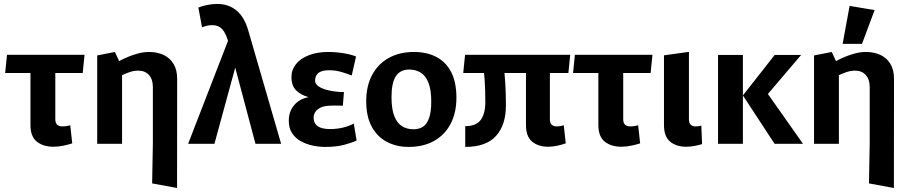

<svg xmlns="http://www.w3.org/2000/svg" viewBox="-20 -728 4599 972"><path d="M251.2 14.9Q198.9 14.9 166.5 -10.9Q134.2 -36.7 134.2 -95V-379.7L260 -397.2V-124.2Q260 -106 269.1 -97Q278.2 -88.1 295.3 -88.1Q318.2 -88.1 335.6 -94L345.7 -2.3Q329.6 3.3 302.3 9.1Q275 14.9 251.2 14.9ZM6.1 -358.6 15.4 -450.5H408L398.8 -358.6Z M876.4 223.7 750.2 200.5 753.9 -4.1V-287.9Q753.9 -326.4 733.9 -348.4Q713.9 -370.4 679.7 -370.4Q658.4 -370.4 637 -363.2Q615.5 -356 597.9 -347.3V0H472.1V-447.3L561.9 -464.9L583 -418.8Q603.6 -429.8 629 -440.4Q654.4 -451.1 681.4 -458Q708.4 -464.9 733.8 -464.9Q775.7 -464.9 807.9 -450Q840 -435.1 858.5 -404.8Q876.9 -374.5 876.9 -329Z M1273.3 0 1138.7 -506.5Q1124.5 -559.1 1105.4 -579.9Q1086.3 -600.7 1055.3 -600.7Q1039.5 -600.7 1026.6 -597.5Q1013.8 -594.2 1002.8 -589.8L984.1 -690Q1006.1 -698.5 1031.1 -703.3Q1056.1 -708.1 1081.1 -708.1Q1116.4 -708.1 1146.8 -694.3Q1177.1 -680.4 1200.4 -650.7Q1223.6 -620.9 1237.2 -572.5L1403.2 0ZM932.4 0 1141.5 -539.9 1194 -470.5 1065.6 0Z M1626.1 15.8Q1594.7 15.8 1562.4 8.9Q1530 1.9 1502.7 -13.2Q1475.4 -28.4 1458.7 -53.7Q1442 -78.9 1442 -116.6Q1442 -163.9 1469.6 -196.1Q1497.3 -228.3 1542.3 -236Q1504.9 -246.2 1480.2 -269.6Q1455.5 -292.9 1455.5 -338.7Q1455.5 -375 1478.5 -403.5Q1501.5 -432.1 1543.6 -448.5Q1585.7 -464.9 1641.1 -464.9Q1681.2 -464.9 1719.6 -458.5Q1758 -452.1 1782.5 -442L1760.7 -346Q1738.6 -354.5 1708.9 -363.5Q1679.1 -372.4 1645.5 -372.4Q1609.3 -372.4 1592.2 -358.9Q1575.1 -345.4 1575.1 -319.4Q1575.1 -302 1595 -289.2Q1615 -276.4 1648.4 -269.4Q1681.9 -262.4 1721.2 -261.9L1715.7 -192.7Q1710.2 -193.1 1697.7 -193.4Q1685.1 -193.6 1672.1 -193.6Q1659 -193.6 1650.5 -193.1Q1610.8 -192 1589.2 -175Q1567.6 -157.9 1567.6 -132.3Q1567.6 -103.9 1588.5 -89.2Q1609.4 -74.6 1650.2 -74.6Q1686.8 -74.6 1718.9 -82.7Q1750.9 -90.8 1771.1 -102.6L1785.3 -16.7Q1766.3 -7.1 1725.1 4.4Q1683.9 15.8 1626.1 15.8Z M2049.2 15.8Q1987.2 15.8 1938.6 -9.8Q1889.9 -35.3 1862 -86.6Q1834 -137.9 1834 -215.5Q1834 -293.5 1864.3 -349.3Q1894.5 -405.2 1948.7 -435Q2002.8 -464.9 2075.7 -464.9Q2141.3 -464.9 2189.5 -439.5Q2237.7 -414.2 2264.2 -362.9Q2290.6 -311.6 2290.6 -233.5Q2290.6 -156.5 2260.9 -100.4Q2231.1 -44.3 2176.9 -14.3Q2122.7 15.8 2049.2 15.8ZM2072.9 -73.5Q2103.3 -73.5 2123.4 -88Q2143.4 -102.5 2153.3 -133.7Q2163.2 -164.8 2163.2 -212.5Q2163.2 -274.9 2148.6 -310.6Q2133.9 -346.3 2108.6 -361.1Q2083.3 -376 2051.9 -376Q2006.9 -376 1984.4 -342.7Q1962 -309.4 1962 -236.5Q1962 -175 1976.6 -139.1Q1991.3 -103.2 2016.4 -88.3Q2041.4 -73.5 2072.9 -73.5Z M2335.2 15.8V-89.3Q2390.4 -89.3 2413.7 -121Q2436.9 -152.7 2436.9 -210.4Q2436.9 -241.6 2436.1 -269.6Q2435.3 -297.5 2433.4 -324.7Q2431.6 -351.8 2427.8 -379.4L2528.4 -403.3Q2535.3 -356.9 2538.3 -301.2Q2541.2 -245.4 2541.2 -194.3Q2541.2 -95.4 2491.1 -39.8Q2440.9 15.8 2335.2 15.8ZM2755.5 14.9Q2705.3 14.9 2674 -10.9Q2642.8 -36.7 2642.8 -95V-376.9L2763.8 -394.4V-124.2Q2763.8 -106 2772.6 -97Q2781.4 -88.1 2798 -88.1Q2817.1 -88.1 2834 -94L2844.1 -2.3Q2828.6 3.3 2803.7 9.1Q2778.7 14.9 2755.5 14.9ZM2325.1 -358.6 2334.4 -450.5H2866.7L2857.5 -358.6Z M3126.2 14.9Q3073.9 14.9 3041.5 -10.9Q3009.2 -36.7 3009.2 -95V-379.7L3135 -397.2V-124.2Q3135 -106 3144.1 -97Q3153.2 -88.1 3170.3 -88.1Q3193.2 -88.1 3210.6 -94L3220.7 -2.3Q3204.6 3.3 3177.3 9.1Q3150 14.9 3126.2 14.9ZM2881.1 -358.6 2890.4 -450.5H3283L3273.8 -358.6Z M3454.1 14.9Q3403.9 14.9 3372.6 -10.9Q3341.4 -36.7 3341.4 -95V-447.9L3467.7 -465.4V-124.2Q3467.7 -106 3476.5 -97Q3485.4 -88.1 3501.9 -88.1Q3518.9 -88.1 3530.5 -92.4L3534.2 1.5Q3519.7 6 3498.3 10.4Q3476.8 14.9 3454.1 14.9Z M3901.3 0 3740.9 -244.9 3902 -450H4035.9L3867.5 -252.2L4045.1 0ZM3615.1 0V-450H3740.9V0Z M4505.4 223.7 4379.2 200.5 4382.9 -4.1V-287.9Q4382.9 -326.4 4362.9 -348.4Q4342.9 -370.4 4308.7 -370.4Q4287.4 -370.4 4266 -363.2Q4244.5 -356 4226.9 -347.3V0H4101.1V-447.3L4190.9 -464.9L4212 -418.8Q4232.6 -429.8 4258 -440.4Q4283.4 -451.1 4310.4 -458Q4337.4 -464.9 4362.8 -464.9Q4404.7 -464.9 4436.9 -450Q4469 -435.1 4487.5 -404.8Q4505.9 -374.5 4505.9 -329ZM4245.8 -505.9 4281.1 -698.2 4407.7 -676.9 4343.9 -505.9Z"/></svg>

Font: Ancizar Sans Thin
Style: Regular
Weight: 100
Designer: Cesar Puertas, Viviana Monsalve, Julian Moncada, Julian Prieto, Jose Castro, Mariel Hernandez, Felipe Aragon, Sara Alarc
Version: Version 8.100